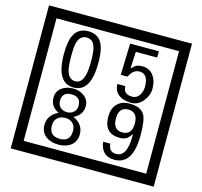

<svg xmlns="http://www.w3.org/2000/svg" viewBox="-141 -1116 1436 1362"><g transform="rotate(15 577.5 -435.0)"><path d="M1103 90H53V-960H1103ZM1028 15V-885H128V15ZM497 -656Q497 -442 371 -442Q244 -442 244 -656Q244 -744 265 -789Q294 -855 371 -855Q448 -855 477 -789Q497 -745 497 -656ZM444 -656Q444 -723 435 -752Q420 -809 371 -809Q322 -809 306 -752Q298 -723 298 -656Q298 -587 306 -553Q322 -488 371 -488Q419 -488 435 -554Q444 -587 444 -656ZM915 -580Q916 -531 880.5 -487Q845 -443 796 -443Q741 -443 706 -466Q666 -494 666 -547H724Q724 -487 790 -487Q824 -487 843 -517Q860 -544 860 -579Q860 -673 795 -673Q748 -673 722 -616H672L679 -847H890V-801H733L727 -677Q740 -689 753 -701Q772 -714 807 -714Q859 -714 889 -672Q915 -635 915 -580ZM501 -132Q501 -79 462 -49Q426 -23 372 -23Q317 -23 281 -49Q241 -79 241 -132Q241 -207 316 -241Q253 -271 253 -337Q253 -384 290 -411Q324 -435 372 -435Q419 -435 452 -410Q490 -383 490 -337Q490 -271 425 -241Q501 -207 501 -132ZM440 -326Q440 -392 372 -392Q303 -392 303 -326Q303 -297 322.5 -279Q342 -261 372 -261Q401 -261 420.5 -279Q440 -297 440 -326ZM448 -143Q448 -178 427.5 -198.5Q407 -219 372 -219Q336 -219 314.5 -198.5Q293 -178 293 -143Q293 -65 372 -65Q448 -65 448 -143ZM919 -238Q919 -22 784 -22Q687 -22 674 -125H727Q731 -65 785 -65Q868 -65 865 -232Q844 -205 834 -197Q814 -182 780 -182Q663 -182 663 -308Q663 -366 695.5 -400.5Q728 -435 786 -435Q870 -435 898 -385Q919 -346 919 -238ZM858 -308Q858 -392 788 -392Q719 -392 719 -308Q719 -224 788 -224Q858 -224 858 -308Z"/></g></svg>

Font: Unicode BMP Fallback SIL
Style: Regular
Weight: 400
Foundry: NRSI, SIL International
Version: Version 5.1 Based on Unicode 5.1